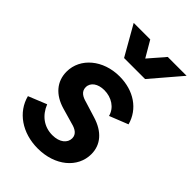

<svg xmlns="http://www.w3.org/2000/svg" viewBox="-241 -897 1001 1001"><g transform="rotate(45 259.5 -396.5)"><path d="M378 -640 519 -805H380L303 -716L251 -805H129L223 -640ZM238 12C366 12 457 -65 457 -165C457 -234 413 -286 330 -311L246 -337C215 -345 189 -359 189 -391C189 -426 222 -449 269 -449C322 -449 369 -419 381 -371L484 -412C460 -501 379 -556 274 -556C154 -556 61 -479 61 -378C61 -306 106 -253 186 -230L273 -205C301 -198 328 -184 328 -153C328 -118 296 -91 243 -91C182 -91 134 -126 110 -186L9 -145C33 -51 123 12 238 12Z"/></g></svg>

Font: Plus Jakarta Sans
Style: Bold Italic
Weight: 700
Italic angle: -8°
Designer: Gumpita Rahayu
Foundry: Tokotype
Version: Version 2.071;gftools[0.9.30]